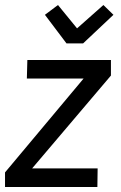

<svg xmlns="http://www.w3.org/2000/svg" viewBox="-27 -745 483 765"><path d="M-7 0V-58L306 -432H80L82 -506H415V-444L101 -74H362L361 0ZM280 -632 385 -725 425 -686 304 -572H238L152 -686L204 -725Z"/></svg>

Font: Rambla
Style: Italic
Weight: 400
Italic angle: -12°
Designer: Martin Sommaruga
Foundry: Martin Sommaruga
Version: Version 1.001